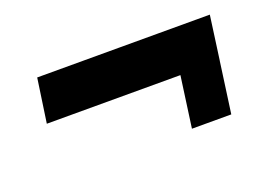

<svg xmlns="http://www.w3.org/2000/svg" viewBox="-53 -533 709 509"><g transform="rotate(-20 301.0 -278.0)"><path d="M417 -144 447 -361H558L528 -144ZM78 -412H565L548 -288H60Z"/></g></svg>

Font: Pathway Extreme 28pt ExtraBold
Style: Italic
Weight: 800
Italic angle: -8°
Designer: Eduardo Rodriguez Tunni
Foundry: Eduardo Rodriguez Tunni
Version: Version 1.001;gftools[0.9.26]